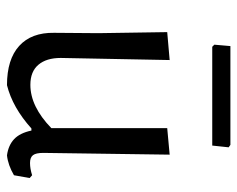

<svg xmlns="http://www.w3.org/2000/svg" viewBox="-85 -589 680 550"><g transform="rotate(90 255.0 -314.0)"><path d="M490 -59 482 -14Q453 3 425 6Q396 2 378.5 -14.5Q361 -31 354 -64H348Q288 -10 224 6Q150 6 111.5 -29Q73 -64 74 -129L75 -256L72 -453L152 -460L146 -148Q146 -107 165.5 -84Q185 -61 223 -61Q285 -61 347 -121V-453L423 -460L418 -98Q418 -77 424.5 -68.5Q431 -60 447 -60Q463 -60 482 -66ZM402 -629 397 -582H114L108 -588L112 -634H395Z"/></g></svg>

Font: Alegreya Sans
Style: Regular
Weight: 400
Designer: Juan Pablo del Peral
Foundry: Huerta Tipografica
Version: Version 2.008; ttfautohint (v1.6)